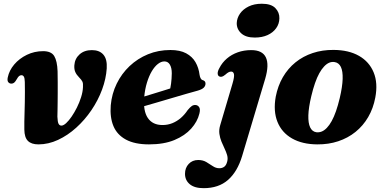

<svg xmlns="http://www.w3.org/2000/svg" viewBox="-20 -740 2007 1002"><path d="M107 -64Q107.5 -22.5 125.8 -4.5Q144 13.5 180.5 13.5Q232.5 13.5 283 -10Q333.5 -33.5 378 -73.8Q422.5 -114 457.2 -165.2Q492 -216.5 512.8 -272.8Q533.5 -329 537 -383Q540 -431 519.5 -454.8Q499 -478.5 459.5 -478.5Q420 -478.5 395.2 -456.2Q370.5 -434 368 -399.5Q366.5 -378.5 373 -364Q379.5 -349.5 393 -336Q405.5 -323.5 410 -314Q414.5 -304.5 413 -285Q412 -260.5 403.2 -232.8Q394.5 -205 381.5 -179Q368.5 -153 353.8 -131.5Q339 -110 325 -97.2Q311 -84.5 300.5 -84.5Q290.5 -84.5 285.5 -94.2Q280.5 -104 279.5 -131.5Q280 -143.5 280.2 -162.2Q280.5 -181 280.8 -204.5Q281 -228 281.2 -254.8Q281.5 -281.5 281.2 -310.2Q281 -339 280.5 -368Q278.5 -422 263 -447.5Q247.5 -473 205 -473Q159.5 -473 120 -453.8Q80.5 -434.5 54.2 -403.5Q28 -372.5 20.5 -336Q17 -319.5 22.8 -311.8Q28.5 -304 39 -303.5Q47.5 -303.5 53.8 -308.5Q60 -313.5 68 -327.5Q74 -338.5 79.5 -343Q85 -347.5 92 -347.5Q100 -347.5 104.5 -340Q109 -332.5 109.5 -312Q110 -287 110 -260.2Q110 -233.5 109.5 -206.5Q109 -179.5 108.2 -153.8Q107.5 -128 107 -105.2Q106.5 -82.5 107 -64Z M643.5 -209Q643.5 -209 660.8 -214.5Q678 -220 705.8 -228.2Q733.5 -236.5 765.8 -246.5Q798 -256.5 828.5 -265.8Q859 -275 881.5 -282.5L864.5 -262.5Q869.5 -280 872.8 -303.8Q876 -327.5 876.5 -357.5Q876.5 -386 866.5 -402.8Q856.5 -419.5 838 -419.5Q821 -419.5 804 -406.2Q787 -393 772.2 -368.2Q757.5 -343.5 747 -309.2Q736.5 -275 732.5 -233Q726.5 -161 751.5 -124.2Q776.5 -87.5 828 -87.5Q855.5 -87.5 879.5 -97.2Q903.5 -107 923.8 -124.5Q944 -142 959.5 -165.5Q972.5 -181 981 -186.8Q989.5 -192.5 1000 -192Q1012 -191.5 1019.2 -181Q1026.5 -170.5 1020.5 -147Q1010.5 -105.5 977.8 -68.8Q945 -32 890.2 -9.2Q835.5 13.5 757.5 13.5Q683.5 13.5 637.2 -11.5Q591 -36.5 572 -82Q553 -127.5 558 -190.5Q563.5 -251 589 -303.2Q614.5 -355.5 656.2 -395Q698 -434.5 752.2 -456.8Q806.5 -479 869.5 -479Q919.5 -479 951.5 -461.8Q983.5 -444.5 1000.2 -415.5Q1017 -386.5 1021.5 -349.5Q1023 -339.5 1026.8 -331.8Q1030.5 -324 1037.5 -322Q1044.5 -320 1048.5 -315.8Q1052.5 -311.5 1052.5 -303.5Q1052.5 -292.5 1044 -283.2Q1035.5 -274 1012 -267Q989.5 -261 954.2 -250.8Q919 -240.5 878 -228.5Q837 -216.5 796.5 -204.5Q756 -192.5 722.2 -183Q688.5 -173.5 668.2 -167.5Q648 -161.5 648 -161.5Z M1364 -329 1243.5 74.5Q1219 156 1170 199Q1121 242 1042.5 242Q995 242 970.2 221.2Q945.5 200.5 945.5 167Q945.5 136 964.8 115.5Q984 95 1014.5 95Q1038.5 95 1056.5 105.5Q1074.5 116 1090.5 127Q1106.5 138 1125 138Q1139.5 138 1150.2 130.2Q1161 122.5 1166 102Q1170 86 1165.2 69.5Q1160.5 53 1152 35.5Q1143.5 18 1135.8 -1Q1128 -20 1125 -41.2Q1122 -62.5 1129 -86L1193 -302.5Q1204 -339.5 1201 -353Q1198 -366.5 1186.5 -366.5Q1180 -366.5 1173 -363Q1166 -359.5 1155.5 -350Q1145 -341.5 1138.2 -339.8Q1131.5 -338 1124.5 -341Q1116.5 -345 1116 -356.5Q1115.5 -368 1125 -385Q1139.5 -413.5 1164 -434.5Q1188.5 -455.5 1220.8 -467Q1253 -478.5 1291 -478.5Q1349.5 -478.5 1367.5 -440.5Q1385.5 -402.5 1364 -329ZM1309.5 -544Q1263 -544 1239 -566Q1215 -588 1215.5 -619.5Q1216.5 -646 1232.5 -669Q1248.5 -692 1277.5 -706.2Q1306.5 -720.5 1346.5 -720.5Q1395 -720.5 1417 -697.8Q1439 -675 1438 -644Q1437.5 -615.5 1421.2 -592.8Q1405 -570 1376.5 -557Q1348 -544 1309.5 -544Z M1721 -479.5Q1800 -479 1853.5 -448.5Q1907 -418 1930 -362.2Q1953 -306.5 1938.5 -230.5Q1928 -174.5 1901.5 -129Q1875 -83.5 1835.2 -51.5Q1795.5 -19.5 1745 -2.8Q1694.5 14 1635.5 13.5Q1557.5 13 1504 -17.5Q1450.5 -48 1428 -104Q1405.5 -160 1419 -235.5Q1430 -292 1456.2 -337.2Q1482.5 -382.5 1522 -414.5Q1561.5 -446.5 1612 -463.2Q1662.5 -480 1721 -479.5ZM1630 -50Q1645 -48 1658.8 -53.5Q1672.5 -59 1685.8 -72.8Q1699 -86.5 1711 -108.2Q1723 -130 1733.5 -160Q1744 -190 1753 -228Q1767 -287.5 1768.2 -328Q1769.5 -368.5 1759 -390.5Q1748.5 -412.5 1726.5 -416Q1712 -418.5 1698.2 -412.8Q1684.5 -407 1671.5 -393.2Q1658.5 -379.5 1646.5 -358Q1634.5 -336.5 1624 -306.2Q1613.5 -276 1604.5 -238Q1590.5 -179 1589.2 -138.2Q1588 -97.5 1598.5 -75.5Q1609 -53.5 1630 -50Z"/></svg>

Font: Fraunces
Style: Bold Italic
Weight: 700
Italic angle: -16°
Version: Version 1.000;[b76b70a41]